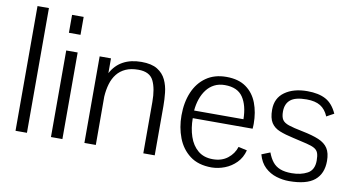

<svg xmlns="http://www.w3.org/2000/svg" viewBox="-72 -900 2018 1091"><g transform="rotate(10 936.5 -354.5)"><path d="M64.5 0V-719.7H130.4V0Z M269 0V-499.5H335V0ZM266.6 -601.1V-704.6H333.5V-601.1Z M461.9 0V-499.5H527.3V-414.1Q552.7 -461.9 596.7 -485.8Q640.6 -509.8 702.1 -509.8Q760.7 -509.8 794.2 -489Q827.6 -468.3 843.5 -434.6Q859.4 -400.9 863.5 -361.3Q867.7 -321.8 867.7 -284.7V0H801.8V-295.9Q801.8 -373.5 779.8 -418.2Q757.8 -462.9 692.4 -462.9Q649.4 -462.9 619.1 -449.2Q588.9 -435.5 569.3 -410.9Q549.8 -386.2 539.8 -352.5Q529.8 -318.8 527.3 -278.8L527.8 0Z M1197.3 11.7Q1120.1 11.7 1071.8 -25.1Q1023.4 -62 1000.7 -121.6Q978 -181.2 978 -250Q978 -325.7 1002.9 -384.3Q1027.8 -442.9 1075.7 -476.3Q1123.5 -509.8 1192.4 -509.8Q1262.2 -509.8 1305.9 -478.5Q1349.6 -447.3 1370.1 -393.8Q1390.6 -340.3 1390.6 -273.9Q1390.6 -272 1390.4 -266.6Q1390.1 -261.2 1389.9 -255.6Q1389.6 -250 1389.2 -245.6H1043.9Q1043.9 -188 1060.1 -140.1Q1076.2 -92.3 1109.9 -64Q1143.6 -35.6 1195.8 -35.6Q1247.1 -35.6 1281.5 -62.5Q1315.9 -89.4 1328.6 -129.9L1378.4 -118.7Q1367.2 -75.2 1338.6 -46.4Q1310.1 -17.6 1272.9 -3.2Q1235.8 11.2 1197.3 11.7ZM1043.9 -289.6H1328.6Q1327.6 -369.1 1296.1 -415.8Q1264.6 -462.4 1191.9 -462.4Q1157.7 -462.4 1131.3 -449Q1105 -435.5 1086.7 -411.6Q1068.4 -387.7 1057.6 -356.4Q1046.9 -325.2 1043.9 -289.6Z M1644 11.7Q1607.4 11.7 1570.6 0.5Q1533.7 -10.7 1504.9 -37.6Q1476.1 -64.5 1463.4 -110.8L1512.2 -130.4Q1523.9 -98.6 1540.8 -77.4Q1557.6 -56.2 1584.2 -45.7Q1610.8 -35.2 1650.4 -35.2Q1704.1 -35.2 1741.7 -55.7Q1779.3 -76.2 1779.3 -130.4Q1779.3 -158.2 1773.4 -174.1Q1767.6 -189.9 1751.5 -199.2Q1735.4 -208.5 1704.8 -215.8Q1674.3 -223.1 1625 -234.4Q1578.1 -244.6 1545.7 -257.6Q1513.2 -270.5 1496.3 -296.6Q1479.5 -322.8 1479.5 -371.6Q1479.5 -438.5 1529.5 -474.1Q1579.6 -509.8 1659.2 -509.8Q1724.1 -509.8 1765.1 -487.8Q1806.2 -465.8 1831.5 -410.2Q1831.5 -410.2 1825.2 -406.7Q1818.8 -403.3 1810.3 -398.7Q1801.8 -394 1795.4 -390.4Q1789.1 -386.7 1789.1 -386.7Q1772.5 -426.3 1742.7 -444.6Q1712.9 -462.9 1663.1 -462.9Q1598.1 -462.9 1570.1 -439.7Q1542 -416.5 1542 -371.6Q1542 -341.3 1552.2 -325.2Q1562.5 -309.1 1590.3 -299.8Q1618.2 -290.5 1670.4 -280.3Q1729.5 -268.6 1766.1 -253.2Q1802.7 -237.8 1820.1 -210.9Q1837.4 -184.1 1837.4 -138.2Q1837.4 -64.9 1791 -26.6Q1744.6 11.7 1644 11.7Z"/></g></svg>

Font: Pontano Sans Light
Style: Regular
Weight: 300
Designer: Vernon Adams
Foundry: Vernon Adams
Version: Version 2.001